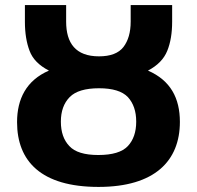

<svg xmlns="http://www.w3.org/2000/svg" viewBox="-20 -734 784 764"><path d="M372.1 9.8C596.7 9.8 695.8 -94.7 695.8 -249C695.8 -343.3 658.7 -414.1 568.8 -453.1C606.9 -473.1 632.3 -499 645.5 -531.7C658.7 -564 665 -602.5 665 -647.9V-713.9H500V-647.9C500 -605.5 490.2 -571.8 471.2 -546.9C451.7 -522 419.4 -509.8 374 -509.8C280.8 -509.8 243.2 -562.5 243.2 -647.9V-713.9H79.1V-647C79.1 -602.5 85.4 -564 97.7 -531.7C109.9 -499 135.7 -473.1 174.8 -453.1C84.5 -414.1 47.9 -339.8 47.9 -248C47.9 -92.3 144 9.8 372.1 9.8ZM371.1 -117.2C316.4 -117.2 277.8 -128.9 255.9 -152.8C233.4 -176.3 222.2 -208.5 222.2 -250C222.2 -291.5 233.9 -323.7 257.3 -347.7C280.3 -371.1 319.3 -382.8 374 -382.8C428.2 -382.8 466.3 -371.1 488.8 -347.7C510.7 -323.7 522 -291.5 522 -250C522 -208.5 510.7 -176.3 488.8 -152.8C466.3 -128.9 427.2 -117.2 371.1 -117.2Z"/></svg>

Font: Avrile Sans
Style: Bold
Weight: 700
Designer: Monotype Design Team, Google (font), Stefan Peev (BGR Cyrillic), Cristiano Sobral (main changes)
Foundry: The Avrile Sans Project Authors
Version: Version 3.110